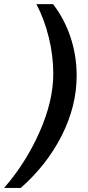

<svg xmlns="http://www.w3.org/2000/svg" viewBox="-58 -756 427 934"><path d="M200.2 -735.8Q256.3 -662.6 285.6 -573.5Q314.9 -484.4 314.9 -388.2Q314.9 -240.7 242.9 -97.7Q170.9 45.4 43 158.2H-38.1Q67.9 36.6 134.5 -114Q201.2 -264.6 201.2 -397Q201.2 -485.8 179.2 -574.7Q157.2 -663.6 119.1 -735.8Z"/></svg>

Font: Archivo Expanded SemiBold
Style: Italic
Weight: 600
Width: 7
Italic angle: -10°
Designer: Hector Gatti
Foundry: Omnibus-Type
Version: Version 2.001